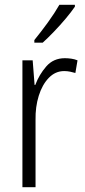

<svg xmlns="http://www.w3.org/2000/svg" viewBox="-20 -785 356 805"><path d="M252 -541Q265 -541 279 -539Q293 -537 305 -532L296 -479Q286 -482 274 -484.5Q262 -487 249 -487Q212 -487 184.5 -458.5Q157 -430 142.5 -383.5Q128 -337 129 -282V0H74V-532H117L125 -429H128Q144 -472 174 -506.5Q204 -541 252 -541ZM294 -757Q279 -735 255.5 -707Q232 -679 206 -652Q180 -625 159 -606H124V-617Q154 -654 181.5 -692Q209 -730 229 -765H294Z"/></svg>

Font: Noto Sans Tamil Condensed Light
Style: Regular
Weight: 300
Width: 3
Designer: Jelle Bosma - Monotype Design Team
Foundry: Monotype Imaging Inc.
Version: Version 2.004; ttfautohint (v1.8.4.7-5d5b)